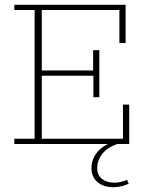

<svg xmlns="http://www.w3.org/2000/svg" viewBox="-20 -603 618 804"><path d="M40 0V-22H125V-561H40V-583H506V-423H480V-561H155V-308H370V-393H396V-196H371V-286H155V-22H495V-165H521V0ZM454 181Q414 181 388.5 159.5Q363 138 363 101Q363 64 387 34.5Q411 5 462 -12L471 0Q427 16 407 43Q387 70 387 101Q387 131 407.5 146.5Q428 162 459 162Q472 162 485 159Q498 156 512 150L519 166Q506 173 488 177Q470 181 454 181Z"/></svg>

Font: Rokkitt Thin
Style: Regular
Weight: 250
Version: Version 3.103